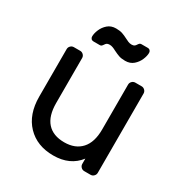

<svg xmlns="http://www.w3.org/2000/svg" viewBox="-167 -838 932 977"><g transform="rotate(30 298.5 -350.0)"><path d="M97 -520H134Q145 -520 153 -512Q161 -504 161 -493V-229Q161 -153 195.5 -114.5Q230 -76 296 -76Q360 -76 395.5 -115Q431 -154 431 -229V-493Q431 -504 439 -512Q447 -520 458 -520H495Q506 -520 514 -512Q522 -504 522 -493V-27Q522 -16 514 -8Q506 0 495 0H458Q447 0 439 -8Q431 -16 431 -27V-58Q379 10 281 10Q185 10 127.5 -50Q70 -110 70 -214V-493Q70 -504 78 -512Q86 -520 97 -520ZM223 -607Q219 -601 215.5 -598Q212 -595 206 -595H169Q160 -595 155 -600.5Q150 -606 150 -614Q150 -632 159.5 -654.5Q169 -677 188 -693.5Q207 -710 236 -710Q258 -710 273 -705Q288 -700 305 -691Q314 -686 324 -682Q334 -678 344 -678Q355 -678 360.5 -682Q366 -686 370 -693Q374 -699 377.5 -702Q381 -705 387 -705H424Q433 -705 438 -699.5Q443 -694 443 -686Q443 -668 433.5 -645.5Q424 -623 405 -606.5Q386 -590 357 -590Q335 -590 320.5 -595Q306 -600 286 -610Q277 -615 267.5 -618.5Q258 -622 249 -622Q238 -622 232.5 -618Q227 -614 223 -607Z"/></g></svg>

Font: Contemporary
Style: Regular
Weight: 400
Designer: Victor Tran
Foundry: Victor Tran
Version: Version 1.100